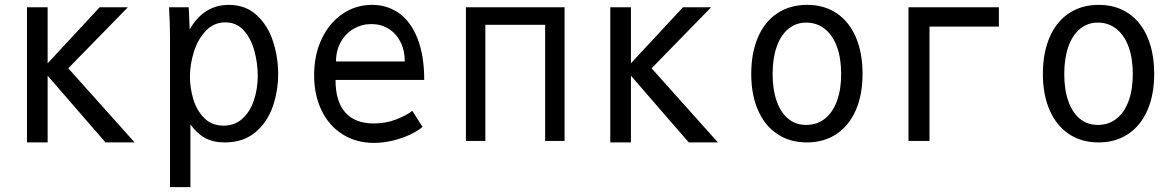

<svg xmlns="http://www.w3.org/2000/svg" viewBox="-20 -580 4840 790"><path d="M176 -268.5V6H91V-550H176V-319.5L390 -550H506L261 -299L534 6H414Z M676 -540 675.5 -550H756.5L760.5 -459Q788.5 -508.5 829 -534.2Q869.5 -560 921.5 -560Q990.5 -560 1036.2 -517.8Q1082 -475.5 1103.2 -410.2Q1124.5 -345 1124.5 -275.5Q1124.5 -203.5 1101.5 -139.2Q1078.5 -75 1029.2 -34.5Q980 6 905 6Q857.5 6 824.2 -12Q791 -30 763.5 -68V190H679.5V-428Q679.5 -482.5 676 -540ZM1040.5 -268.5Q1040.5 -318.5 1027.2 -369Q1014 -419.5 984 -453.8Q954 -488 907 -488Q860 -488 827 -453.2Q794 -418.5 777.8 -366.8Q761.5 -315 761.5 -264.5Q761.5 -219 775.2 -172.5Q789 -126 820.2 -94.5Q851.5 -63 900 -63Q946 -63 977.5 -91.8Q1009 -120.5 1024.8 -167.5Q1040.5 -214.5 1040.5 -268.5Z M1272.5 -271Q1272.5 -354.5 1303.8 -420.2Q1335 -486 1389.5 -523Q1444 -560 1510.5 -560Q1574.5 -560 1623 -524.8Q1671.5 -489.5 1698.5 -420Q1725.5 -350.5 1725.5 -251H1360.5Q1360.5 -162.5 1400.8 -117.2Q1441 -72 1517.5 -72Q1567.5 -72 1610 -88.5Q1652.5 -105 1676.5 -124L1718.5 -58Q1699.5 -41.5 1667.5 -26.2Q1635.5 -11 1596.2 -1.5Q1557 8 1518.5 8Q1446 8 1390 -27Q1334 -62 1303.2 -125.5Q1272.5 -189 1272.5 -271ZM1508.5 -481Q1469 -481 1435.5 -461.8Q1402 -442.5 1382.2 -407.2Q1362.5 -372 1362.5 -327H1645.5Q1645.5 -372.5 1627.8 -407.5Q1610 -442.5 1578.8 -461.8Q1547.5 -481 1508.5 -481Z M1897 -550H2303V0H2223V-478H1977V0H1897Z M2576 -268.5V6H2491V-550H2576V-319.5L2790 -550H2906L2661 -299L2934 6H2814Z M3071 -275.5Q3071 -362.5 3098.8 -426.8Q3126.5 -491 3178.5 -525.5Q3230.5 -560 3301 -560Q3371 -560 3422.5 -525.5Q3474 -491 3501.5 -426.8Q3529 -362.5 3529 -275.5Q3529 -190 3501.2 -126.5Q3473.5 -63 3421.8 -28.5Q3370 6 3300 6Q3230 6 3178.2 -28.5Q3126.5 -63 3098.8 -126.8Q3071 -190.5 3071 -275.5ZM3441 -275.5Q3441 -340.5 3423.5 -388Q3406 -435.5 3373.5 -461.2Q3341 -487 3297 -487Q3255 -487 3223.8 -461.2Q3192.5 -435.5 3175.8 -387.8Q3159 -340 3159 -275.5Q3159 -211 3175.8 -163.8Q3192.5 -116.5 3223.5 -91.2Q3254.5 -66 3297 -66Q3341 -66 3373.5 -91.2Q3406 -116.5 3423.5 -163.8Q3441 -211 3441 -275.5Z M3718 -550H4090V-470.5H3804.5V0H3718Z M4271 -275.5Q4271 -362.5 4298.8 -426.8Q4326.5 -491 4378.5 -525.5Q4430.5 -560 4501 -560Q4571 -560 4622.5 -525.5Q4674 -491 4701.5 -426.8Q4729 -362.5 4729 -275.5Q4729 -190 4701.2 -126.5Q4673.5 -63 4621.8 -28.5Q4570 6 4500 6Q4430 6 4378.2 -28.5Q4326.5 -63 4298.8 -126.8Q4271 -190.5 4271 -275.5ZM4641 -275.5Q4641 -340.5 4623.5 -388Q4606 -435.5 4573.5 -461.2Q4541 -487 4497 -487Q4455 -487 4423.8 -461.2Q4392.5 -435.5 4375.8 -387.8Q4359 -340 4359 -275.5Q4359 -211 4375.8 -163.8Q4392.5 -116.5 4423.5 -91.2Q4454.5 -66 4497 -66Q4541 -66 4573.5 -91.2Q4606 -116.5 4623.5 -163.8Q4641 -211 4641 -275.5Z"/></svg>

Font: JuliaMono
Style: Regular
Weight: 400
Monospace: yes
Designer: cormullion
Foundry: corm
Version: Version 0.055; ttfautohint (v1.8.4)